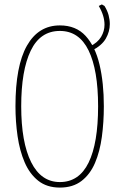

<svg xmlns="http://www.w3.org/2000/svg" viewBox="-20 -839 540 869"><path d="M251 10Q192 10 153 -21Q114 -52 91.5 -104.5Q69 -157 59.5 -223Q50 -289 50 -358Q50 -541 102 -632.5Q154 -724 251 -724Q324 -724 367.5 -676.5Q411 -629 430.5 -546.5Q450 -464 450 -358Q450 -286 441 -219.5Q432 -153 410 -101.5Q388 -50 349 -20Q310 10 251 10ZM251 -15Q338 -15 381 -103Q424 -191 424 -358Q424 -522 381 -610.5Q338 -699 251 -699Q162 -699 119 -609.5Q76 -520 76 -358Q76 -195 121 -105Q166 -15 251 -15ZM387 -629Q422 -646 437.5 -672Q453 -698 453 -727Q453 -768 427 -812L441 -819L453 -812Q466 -791 471.5 -770.5Q477 -750 477 -730Q477 -696 459 -664.5Q441 -633 396 -610Z"/></svg>

Font: Noto Sans Mono ExtraCondensed Thin
Style: Regular
Weight: 100
Width: 2
Designer: Monotype Design Team
Foundry: Monotype Imaging Inc.
Version: Version 2.014; ttfautohint (v1.8.4.7-5d5b)